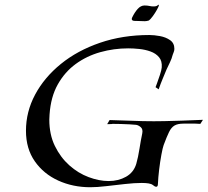

<svg xmlns="http://www.w3.org/2000/svg" viewBox="-20 -790 872 806"><path d="M359 -4Q286 -4 224.5 -32Q163 -60 126 -113Q89 -166 89 -241Q89 -321 127.5 -393Q166 -465 235.5 -521.5Q305 -578 400 -610.5Q495 -643 607 -643Q627 -643 651.5 -638.5Q676 -634 694 -621.5Q712 -609 712 -585Q712 -578 709.5 -572Q707 -566 705 -560Q701 -544 693.5 -528.5Q686 -513 679 -498Q672 -481 663 -459.5Q654 -438 646 -415L633 -424Q633 -424 639 -440Q645 -456 651.5 -476Q658 -496 659 -507Q661 -534 647.5 -550Q634 -566 611.5 -574Q589 -582 564 -584.5Q539 -587 518 -587Q458 -587 401 -571Q344 -555 298 -521.5Q252 -488 222.5 -435.5Q193 -383 188 -309Q188 -304 187.5 -298.5Q187 -293 187 -288Q187 -225 210.5 -177Q234 -129 271 -96Q308 -63 352 -46.5Q396 -30 436 -30Q477 -30 509 -48Q541 -66 552 -102Q560 -130 565.5 -165.5Q571 -201 577 -229Q581 -248 570.5 -256.5Q560 -265 551 -266Q543 -267 524.5 -268Q506 -269 486.5 -269.5Q467 -270 453 -270Q449 -269 439.5 -269Q430 -269 430 -269L440 -286Q487 -285 533.5 -283Q580 -281 626 -281Q639 -281 669.5 -281.5Q700 -282 742.5 -283.5Q785 -285 832 -287L821 -270Q811 -271 800.5 -271Q790 -271 781 -271H750Q726 -271 712.5 -263Q699 -255 689.5 -235.5Q680 -216 667 -181Q663 -170 657.5 -140.5Q652 -111 648 -77.5Q644 -44 643 -19Q643 -6 636 -6Q630 -6 622 -13Q616 -18 604 -20Q592 -22 575 -22Q545 -22 504.5 -17.5Q464 -13 425.5 -8.5Q387 -4 359 -4ZM588 -701Q581 -701 572.5 -701.5Q564 -702 556 -702H548Q528 -702 535 -717Q545 -738 558 -752.5Q571 -767 587 -767Q598 -767 607 -765Q616 -763 624 -763Q639 -763 643 -769Q647 -772 647 -768Q647 -764 639 -749.5Q631 -735 621 -721.5Q611 -708 605 -704Q596 -701 588 -701Z"/></svg>

Font: Kings
Style: Regular
Weight: 400
Designer: Robert E. Leuschke
Foundry: Robert E. Leuschke
Version: Version 1.010; ttfautohint (v1.8.3)